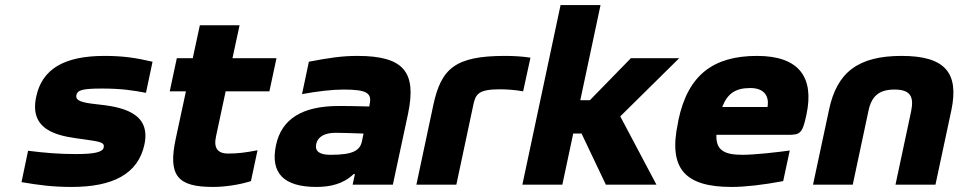

<svg xmlns="http://www.w3.org/2000/svg" viewBox="-20 -730 3789 759"><path d="M313 -179C377 -170 394 -167 390 -147C386 -128 351 -121 281 -121C217 -121 162 -125 91 -134L65 -10C136 2 188 9 263 9C426 9 526 -42 551 -159C578 -287 458 -308 361 -318C306 -324 277 -331 282 -354C286 -373 303 -380 383 -380C458 -380 506 -373 557 -363L583 -486C518 -501 468 -509 393 -509C235 -509 146 -458 123 -347C91 -199 238 -190 313 -179Z M882 -123C839 -123 824 -146 834 -191L872 -369H1045L1073 -500H899L927 -630H770L742 -500H679L651 -369H715L675 -183C643 -35 682 9 822 9C871 9 928 0 972 -14L998 -136C951 -127 921 -123 882 -123Z M1393 -509C1331 -509 1279 -501 1201 -486L1174 -358C1234 -369 1292 -376 1339 -376C1432 -376 1451 -361 1441 -317L1440 -309C1383 -311 1341 -311 1319 -311C1175 -311 1093 -260 1071 -156C1048 -46 1101 9 1231 9C1286 9 1338 -3 1378 -42H1383L1374 0H1533L1593 -280C1627 -443 1579 -509 1393 -509ZM1230 -161C1236 -189 1263 -205 1306 -205C1325 -205 1365 -204 1417 -202L1411 -172C1403 -135 1376 -118 1287 -118C1244 -118 1224 -131 1230 -161Z M1958 -377C1977 -377 2016 -375 2048 -369L2077 -502C2045 -507 2011 -509 1976 -509C1779 -509 1724 -459 1693 -315L1626 0H1784L1851 -315C1860 -359 1872 -377 1958 -377Z M2196 -710 2045 0H2203L2246 -202H2279L2375 0H2575L2432 -270L2665 -500H2474L2312 -334H2274L2354 -710Z M3168 -277C3199 -422 3141 -509 2973 -509C2801 -509 2700 -435 2662 -256L2660 -244C2621 -62 2689 9 2872 9C2926 9 2995 1 3076 -14L3102 -135C3058 -129 2966 -118 2915 -118C2840 -118 2810 -138 2812 -197H3093C3142 -197 3152 -200 3168 -277ZM2835 -307C2856 -361 2888 -382 2946 -382C2999 -382 3022 -352 3014 -307Z M3257 -295 3194 0H3351L3413 -291C3425 -350 3455 -376 3516 -376C3577 -376 3594 -350 3582 -291L3520 0H3678L3741 -295C3772 -444 3714 -509 3544 -509C3372 -509 3288 -444 3257 -295Z"/></svg>

Font: LT Wave Text Black Italic
Style: Regular
Weight: 900
Designer: Daniel Lyons
Version: Version 2.5 (Glyphs App)